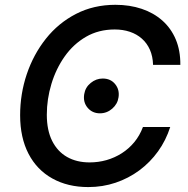

<svg xmlns="http://www.w3.org/2000/svg" viewBox="-20 -757 772 787"><path d="M341.8 9.8Q257.8 9.8 194.6 -25.4Q131.3 -60.5 96.9 -126.7Q62.5 -192.9 62.5 -284.7Q62.5 -372.1 89.8 -453.1Q117.2 -534.2 168.2 -598.4Q219.2 -662.6 291.5 -700Q363.8 -737.3 453.1 -737.3Q511.7 -737.3 560.5 -720.9Q609.4 -704.6 645.3 -672.9Q681.2 -641.1 700.4 -595.5Q719.7 -549.8 719.2 -491.2H607.4Q606.4 -525.9 594.5 -553Q582.5 -580.1 561.5 -598.6Q540.5 -617.2 512.2 -626.7Q483.9 -636.2 450.2 -636.2Q384.3 -636.2 332.5 -606.2Q280.8 -576.2 245.1 -525.6Q209.5 -475.1 190.7 -412.8Q171.9 -350.6 171.9 -286.6Q171.9 -223.1 193.8 -179.4Q215.8 -135.7 255.1 -113.5Q294.4 -91.3 347.2 -91.3Q383.3 -91.3 416.7 -100.8Q450.2 -110.4 479.2 -128.9Q508.3 -147.5 530.5 -174.3Q552.7 -201.2 565.9 -236.3H677.7Q660.2 -181.6 627.9 -136.7Q595.7 -91.8 551.3 -58.8Q506.8 -25.9 453.9 -8.1Q400.9 9.8 341.8 9.8ZM389.6 -292.5Q358.4 -292.5 339.1 -315.4Q319.8 -338.4 325.2 -371.1Q329.6 -398.9 351.8 -417Q374 -435.1 400.9 -435.1Q433.6 -435.1 452.1 -412.1Q470.7 -389.2 465.8 -357.9Q461.9 -330.6 439.9 -311.5Q418 -292.5 389.6 -292.5Z"/></svg>

Font: Inter 16pt Medium
Style: Italic
Weight: 500
Italic angle: -9.3988°
Version: Version 4.001;git-66647c0bb